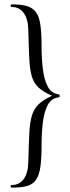

<svg xmlns="http://www.w3.org/2000/svg" viewBox="-20 -745 323 882"><path d="M251 -298Q254 -298 254 -304.5Q254 -311 251 -311Q215 -316 198.5 -349Q182 -382 176.5 -430.5Q171 -479 171 -529Q171 -592 165.5 -631Q160 -670 144.5 -690Q129 -710 102.5 -717.5Q76 -725 33 -725Q29 -725 29 -719Q29 -713 33 -713Q69 -713 89 -685.5Q109 -658 110 -607Q112 -527 114.5 -475.5Q117 -424 126.5 -393Q136 -362 158 -342Q180 -322 219 -305Q180 -287 158 -266.5Q136 -246 126.5 -214Q117 -182 114.5 -131Q112 -80 110 -1Q109 50 89 77.5Q69 105 33 105Q29 105 29 111Q29 117 33 117Q77 117 104 109.5Q131 102 145.5 81Q160 60 165.5 21.5Q171 -17 171 -80Q171 -131 176.5 -179.5Q182 -228 198.5 -261Q215 -294 251 -298Z"/></svg>

Font: Cormorant Infant Light
Style: Regular
Weight: 400
Version: Version 4.001